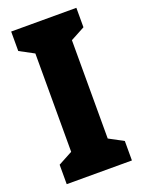

<svg xmlns="http://www.w3.org/2000/svg" viewBox="-137 -779 629 844"><g transform="rotate(-20 177.5 -357.0)"><path d="M25 0V-91L92 -127V-587L25 -623V-714H330V-623L263 -587V-127L330 -91V0Z"/></g></svg>

Font: Noto Sans UI CondBlack
Style: Regular
Weight: 900
Width: 3
Designer: Monotype Design Team
Foundry: Monotype Imaging Inc.
Version: Version 1.001